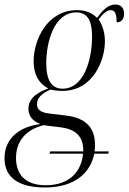

<svg xmlns="http://www.w3.org/2000/svg" viewBox="-54 -591 570 851"><path d="M145 240C279 240 347 174 364 90H426L428 80H365C367 71 367 61 367 51C367 -29 322 -69 238 -79L171 -87C132 -91 110 -101 110 -129C110 -156 129 -176 170 -194C179 -192 199 -188 222 -188C359 -188 411 -324 411 -408C411 -455 395 -488 383 -505C403 -531 419 -546 437 -546C456 -546 463 -529 463 -492C488 -492 496 -511 496 -531C496 -554 483 -571 458 -571C424 -571 401 -545 376 -512C353 -535 325 -546 288 -546C154 -546 95 -413 95 -319C95 -260 119 -220 160 -199C92 -175 72 -142 72 -109C72 -81 86 -56 125 -41C33 -30 -34 22 -34 110C-34 197 30 240 145 240ZM223 -198C175 -198 151 -235 151 -311C151 -403 185 -536 284 -536C327 -536 354 -510 354 -429C354 -326 318 -198 223 -198ZM166 90H314C308 162 261 230 149 230C54 230 17 178 17 109C17 35 61 -17 139 -36L220 -26C281 -17 315 14 315 75C315 80 315 80 315 80H168Z"/></svg>

Font: Noto Serif Display Condensed Light
Style: Italic
Weight: 300
Width: 3
Italic angle: -12°
Designer: Monotype Design Team
Foundry: Monotype Imaging Inc.
Version: Version 2.009